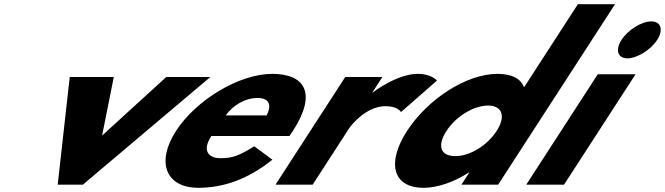

<svg xmlns="http://www.w3.org/2000/svg" viewBox="-20 -880 3169 915"><path d="M522.3 -513H312.3L255 0H375L982.3 -513H772.3L466.6 -234Z M1359.3 -232C1364.2 -238 1371.3 -249 1375.8 -256C1492.4 -436 1433 -528 1277 -528C1122 -528 916 -406 818.8 -256C722.3 -107 770.3 15 925.3 15C1039.3 15 1157.2 -22 1278.1 -119L1191.5 -183C1118.7 -137 1086.6 -126 1029.6 -126C984.6 -126 936.1 -153 987.3 -232ZM1055.7 -330C1089.2 -377 1146.5 -413 1207.5 -413C1259.5 -413 1277.7 -384 1250.7 -330Z M1293 0H1470L1644.9 -270C1653.3 -283 1725.2 -374 1817.2 -374C1876.2 -374 1891.1 -346 1891.1 -346L2062.3 -496C2062.3 -496 2037 -528 1971 -528C1870 -528 1756.3 -439 1756.3 -439H1754.3L1802.3 -513H1625.3Z M1919.8 -256C1822.7 -106 1849.3 15 1999.3 15C2069.3 15 2149.4 -16 2214.6 -58H2216.6L2179 0H2354L2911 -860H2734L2477.5 -464C2462.1 -505 2420 -528 2351 -528C2201 -528 2017 -406 1919.8 -256ZM2107.8 -256C2153.8 -327 2239.2 -377 2306.2 -377C2372.2 -377 2392.8 -327 2346.8 -256C2301.5 -186 2219.1 -136 2150.1 -136C2078.1 -136 2062.5 -186 2107.8 -256Z M2488 0H2668L3008.7 -526H2828.7ZM2941.9 -690C2910.8 -642 2923.9 -602 2969.9 -602C3015.9 -602 3080.8 -642 3111.9 -690C3143 -738 3129.9 -778 3083.9 -778C3037.9 -778 2973 -738 2941.9 -690Z"/></svg>

Font: Hussar
Style: BdWodka
Weight: 700
Foundry: Cannot Into Space Fonts
Version: Version 2.00